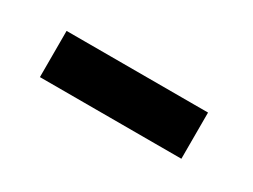

<svg xmlns="http://www.w3.org/2000/svg" viewBox="-25 -409 379 288"><g transform="rotate(30 164.0 -265.0)"><path d="M38 -225V-305H283V-225Z"/></g></svg>

Font: Source Serif 4 18pt SemiBold
Style: Italic
Weight: 600
Italic angle: -12°
Designer: Frank Grießhammer
Foundry: Adobe Systems Incorporated
Version: Version 4.004;hotconv 1.0.116;makeotfexe 2.5.65601